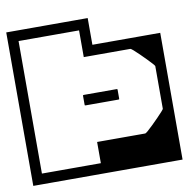

<svg xmlns="http://www.w3.org/2000/svg" viewBox="-90 -654 709 722"><g transform="rotate(-10 265.0 -293.0)"><path d="M550 -168H510Q510 -195.5 510 -212Q510 -228.5 510 -243.8Q510 -259 510 -283Q510 -283 510 -283Q510 -283 510 -283Q510 -283 510 -283Q510 -283 510 -283Q510 -308 510 -321Q510 -334 510 -342.8Q510 -351.5 510 -363.2Q510 -375 510 -398H550ZM-20 -290H20V-40Q20 -40 20 -40Q20 -40 20 -40Q20 -40 37.8 -40Q55.5 -40 78.5 -40Q101.5 -40 119.2 -40Q137 -40 137 -40Q137 -40 153.2 -40Q169.5 -40 191 -40Q212.5 -40 228.8 -40Q245 -40 245 -40Q245 -40 245 -40Q245 -40 245 -40V-121Q245 -121 245 -121Q245 -121 245 -121Q245 -121 245 -121Q245 -121 245 -121Q245 -121 256 -121Q267 -121 285.2 -121Q303.5 -121 324.8 -121Q346 -121 366.8 -121Q387.5 -121 404.2 -121Q421 -121 429 -121Q429 -121 429 -121Q429 -121 429 -121Q429 -121 429 -121Q431 -121 439.8 -128.5Q448.5 -136 460.2 -147.5Q472 -159 483.5 -170.8Q495 -182.5 502.5 -191Q510 -199.5 510 -201Q510 -201 510 -201Q510 -201 510 -201Q510 -201 510 -201V-279H550V0Q550 0 530 0Q510 0 478.8 0Q447.5 0 412 0Q376.5 0 345.2 0Q314 0 294 0Q274 0 274 0Q274 0 274 0Q274 0 274 0Q274 0 274 0Q274 0 274 0Q274 0 274 0Q274 0 274 0Q274 0 274 0Q274 0 274 0Q274 0 274 0Q274 0 274 0Q274 0 274 0Q274 0 274 0Q274 0 274 0Q274 0 274 0Q274 0 274 0Q274 0 274 0Q274 0 274 0Q274 0 274 0Q274 0 274 0Q274 0 274 0Q274 0 274 0Q274 0 274 0Q274 0 274 0Q274 0 274 0Q274 0 274 0Q274 0 274 0Q274 0 274 0Q274 0 274 0Q274 0 274 0Q274 0 252.8 0Q231.5 0 198 0Q164.5 0 127 0Q89.5 0 56 0Q22.5 0 1.2 0Q-20 0 -20 0ZM351 -304Q351 -304 351 -304Q351 -304 351 -304Q351 -304 351 -304Q351 -304 351 -304Q351 -304 351 -304Q351 -304 351 -304Q351 -304 351 -304Q354 -304 354.5 -303.5Q355 -303 355 -300Q355 -294.5 355 -289.2Q355 -284 355 -278.8Q355 -273.5 355 -268Q355 -265 354.5 -264.5Q354 -264 351 -264Q351 -264 351 -264Q351 -264 351 -264Q351 -264 351 -264Q351 -264 351 -264Q351 -264 351 -264Q351 -264 351 -264Q351 -264 351 -264Q351 -264 332.2 -264Q313.5 -264 289 -264Q264.5 -264 245.8 -264Q227 -264 227 -264Q227 -264 227 -264Q227 -264 227 -264Q224 -264 223.5 -264.5Q223 -265 223 -268Q223 -273.5 223 -278.8Q223 -284 223 -289.2Q223 -294.5 223 -300Q223 -303 223.5 -303.5Q224 -304 227 -304Q227 -304 227 -304Q227 -304 227 -304Q227 -304 245.8 -304Q264.5 -304 289 -304Q313.5 -304 332.2 -304Q351 -304 351 -304ZM-20 -388H20Q20 -388 20 -372.2Q20 -356.5 20 -335.5Q20 -314.5 20 -298.8Q20 -283 20 -283Q20 -283 20 -283Q20 -283 20 -283Q20 -283 20 -283Q20 -283 20 -283Q20 -283 20 -267.2Q20 -251.5 20 -230.5Q20 -209.5 20 -193.8Q20 -178 20 -178H-20ZM-20 -296V-586Q-20 -586 -4.2 -586Q11.5 -586 34.8 -586Q58 -586 81.5 -586Q105 -586 121.5 -586Q138 -586 139 -586Q139 -586 139 -586Q139 -586 139 -586Q139 -586 139 -586Q139 -586 139 -586Q139 -586 139 -586Q139 -586 139 -586Q139 -586 139 -586Q139 -586 139 -586Q139 -586 139 -586Q139 -586 139 -586Q140 -586 155.8 -586Q171.5 -586 194 -586Q216.5 -586 238.8 -586Q261 -586 276 -586Q291 -586 291 -586V-484Q294 -484 303.5 -484Q313 -484 326.8 -484Q340.5 -484 356 -484Q375.5 -484 394 -484Q412.5 -484 434.2 -484Q456 -484 484 -484Q512 -484 550 -484V-287H510V-364Q510 -364 510 -364Q510 -364 510 -364Q510 -365.5 502.5 -374Q495 -382.5 483.5 -394.2Q472 -406 460.2 -417.5Q448.5 -429 439.8 -436.5Q431 -444 429 -444Q429 -444 429 -444Q429 -444 429 -444Q429 -444 429 -444Q419 -444 398.2 -444Q377.5 -444 352.2 -444Q327 -444 304 -444Q281 -444 266 -444Q251 -444 251 -444Q251 -444 251 -444Q251 -444 251 -444Q251 -444 251 -444Q251 -444 251 -444V-546Q251 -546 251 -546Q251 -546 251 -546Q251 -546 234 -546Q217 -546 195 -546Q173 -546 156 -546Q139 -546 139 -546Q139 -546 121 -546Q103 -546 79.5 -546Q56 -546 38 -546Q20 -546 20 -546Q20 -546 20 -546Q20 -546 20 -546V-296Z"/></g></svg>

Font: Honk
Style: Regular
Weight: 400
Designer: Noopur Datye & Yesha Goshar
Foundry: Ek Type
Version: Version 1.000